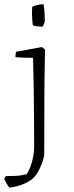

<svg xmlns="http://www.w3.org/2000/svg" viewBox="-26 -678 343 894"><path d="M17 196Q10 185 4 175Q-2 165 -6 155Q-5 152 -3 148.5Q-1 145 1 142Q21 142 46 141Q71 140 98 133Q110 117 121 82Q132 47 133 6Q133 -50 132.5 -122Q132 -194 131 -269Q130 -344 128 -409Q107 -409 86.5 -409.5Q66 -410 46 -412Q45 -424 49 -437L169 -459L184 -447L183 -418Q181 -321 180.5 -207.5Q180 -94 180 43Q179 53 173.5 70.5Q168 88 159.5 105.5Q151 123 143 135Q126 159 93.5 174.5Q61 190 17 196ZM127 -560Q121 -601 124 -646Q136 -653 150 -655Q157 -657 163.5 -657.5Q170 -658 177 -658Q181 -635 182 -608Q183 -581 182 -575Q182 -572 177.5 -563Q173 -554 172 -554Q166 -554 151 -555Q136 -556 127 -560Z"/></svg>

Font: Labrada Light
Style: Regular
Weight: 300
Designer: Mercedes Jáuregui
Foundry: Omnibus-Type Team
Version: Version 1.000; ttfautohint (v1.8.4.7-5d5b)